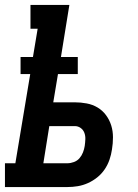

<svg xmlns="http://www.w3.org/2000/svg" viewBox="-39 -755 559 775"><path d="M-19 0V-96H23L83 -456H44V-525H94L113 -639H84V-735H241L207 -525H275V-456H195L176 -342H263Q287 -342 311 -337.5Q335 -333 355 -321Q375 -309 389 -290Q403 -271 410 -248.5Q417 -226 417 -201Q417 -176 413 -152Q410 -131 403 -110.5Q396 -90 383.5 -71.5Q371 -53 353.5 -39Q336 -25 316 -16Q296 -7 275 -3.5Q254 0 233 0ZM136 -96H233Q246 -96 259.5 -101Q273 -106 282 -116.5Q291 -127 296 -140Q301 -153 303 -166Q305 -180 305.5 -193.5Q306 -207 301.5 -219Q297 -231 286.5 -238.5Q276 -246 263 -246H160Z"/></svg>

Font: Iosevka Slab Oblique
Style: Bold
Weight: 700
Italic angle: -9°
Monospace: yes
Designer: Belleve Invis
Foundry: Belleve Invis
Version: Version 11.1.1; ttfautohint (v1.8.3)